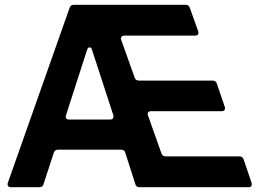

<svg xmlns="http://www.w3.org/2000/svg" viewBox="-20 -783 1086 803"><path d="M26 0Q18 0 14 -5Q10 -10 13 -19L271 -750Q275 -763 290 -763H756Q770 -763 774 -750L809 -652Q810 -650 810 -646Q810 -634 796 -634H500Q492 -634 488 -629Q484 -624 487 -616L543 -459Q547 -446 561 -446H868Q883 -446 887 -433L920 -336Q921 -334 921 -330Q921 -318 907 -318H611Q603 -318 599.5 -313Q596 -308 599 -300L655 -142Q659 -129 673 -129H981Q995 -129 999 -116L1032 -19Q1033 -16 1033 -12Q1033 0 1020 0H564Q549 0 546 -13L504 -144Q501 -157 486 -157H223Q209 -157 205 -144L162 -13Q159 0 144 0ZM440 -283Q449 -283 452.5 -288Q456 -293 454 -301L365 -574Q362 -585 355 -585Q347 -585 344 -574L256 -301Q255 -299 255 -295Q255 -283 269 -283Z"/></svg>

Font: Open Sauce Two
Style: Bold
Weight: 700
Designer: Alfredo Marco Pradil
Foundry: Creative Sauce Fz LLC
Version: Version 1.477